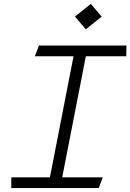

<svg xmlns="http://www.w3.org/2000/svg" viewBox="-20 -963 668 983"><path d="M37.5 0H485.5L506 -55H298.5L419.5 -675H626.5L627.5 -730H179.5L158.5 -675H356.5L235.5 -55H38ZM363.5 -878 419.5 -813 500.5 -878 445 -943Z"/></svg>

Font: Monaspace Krypton ExtraLight
Style: Italic
Weight: 200
Italic angle: -11°
Designer: Riley Cran & the Lettermatic Team
Foundry: Lettermatic
Version: Version 1.101 (Monaspace Krypton)